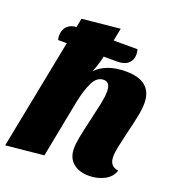

<svg xmlns="http://www.w3.org/2000/svg" viewBox="-137 -827 872 953"><g transform="rotate(20 299.0 -350.0)"><path d="M567 -54Q556 -18 519.5 1Q483 20 438 20Q386 20 354.5 -6.5Q323 -33 323 -83Q323 -108 329.5 -142Q336 -176 351 -240Q365 -299 373 -338Q381 -377 381 -404Q381 -453 346 -453Q310 -453 289.5 -410.5Q269 -368 256 -304L197 0L-3 20L111 -561H65Q62 -570 62 -588Q63 -617 81.5 -634.5Q100 -652 129 -653L138 -700L338 -720L325 -653H451Q455 -637 455 -625Q455 -597 435.5 -579Q416 -561 379 -561H306Q293 -506 278 -474Q334 -530 435 -530Q575 -530 575 -412Q575 -382 567 -342Q559 -302 545 -246Q533 -195 526.5 -164Q520 -133 520 -111Q520 -60 567 -54Z"/></g></svg>

Font: Sansita ExtraBold Italic
Style: Regular
Weight: 800
Italic angle: -11°
Designer: Pablo Cosgaya
Foundry: Omnibus-Type
Version: Version 1.006